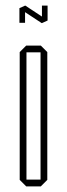

<svg xmlns="http://www.w3.org/2000/svg" viewBox="-20 -662 238 682"><path d="M74 -476V-500H125L148 -477V-476ZM73 0 50 -23V-24H124V0ZM50 -24V-477L73 -500H74V-24ZM124 0V-476H148V-23L125 0ZM49 -581V-632L69 -633V-581ZM129 -590V-642H149V-590ZM128 -580 49 -632V-633L69 -642H70L149 -590V-589L129 -580Z"/></svg>

Font: Foldit Thin
Style: Regular
Weight: 100
Designer: Sophia Tai
Foundry: Sophia Tai
Version: Version 1.003